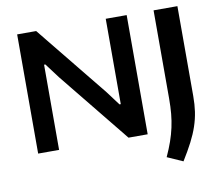

<svg xmlns="http://www.w3.org/2000/svg" viewBox="-96 -857 1351 1174"><g transform="rotate(-10 579.5 -269.5)"><path d="M853 158Q875 110 889.5 68.5Q904 27 913 -14Q922 -55 926 -98Q930 -141 930 -193V-740H1078V-182Q1078 -130 1071.5 -85.5Q1065 -41 1050 3.5Q1035 48 1010.5 95.5Q986 143 950 201ZM83 -740H201L560 -297L625 -210H633V-740H763V0H644L290 -437L221 -529H213V0H83Z"/></g></svg>

Font: Encode Sans Wide
Style: SemiBold
Weight: 600
Designer: Pablo Impallari, Andres Torresi
Foundry: Pablo Impallari, Andres Torresi
Version: Version 1.000; ttfautohint (v1.00) -l 8 -r 50 -G 200 -x 14 -